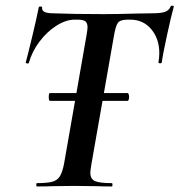

<svg xmlns="http://www.w3.org/2000/svg" viewBox="-20 -673 647 693"><path d="M156 -323Q156 -337 160 -337H441Q443 -337 444.5 -332.5Q446 -328 446 -323Q446 -318 444.5 -313.5Q443 -309 441 -309H160Q156 -309 156 -323ZM113 -12Q150 -12 168.5 -17Q187 -22 196 -36.5Q205 -51 211 -81L292 -544Q296 -568 296 -574Q296 -590 288 -596Q280 -602 261 -602H249Q218 -602 184 -580.5Q150 -559 123 -523.5Q96 -488 84 -446Q83 -443 77.5 -444Q72 -445 73 -448Q81 -477 97 -544Q113 -611 120 -647Q121 -650 127 -649.5Q133 -649 132 -646Q129 -625 171 -625Q245 -622 354 -622Q405 -622 467 -624L530 -625Q560 -625 575 -630Q590 -635 596 -650Q598 -653 603 -652.5Q608 -652 607 -648Q598 -616 582.5 -544.5Q567 -473 564 -448Q563 -444 557 -444.5Q551 -445 552 -449Q555 -466 555 -481Q555 -533 526 -567.5Q497 -602 451 -602H440Q414 -602 405.5 -590.5Q397 -579 391 -542L310 -81Q306 -57 306 -50Q306 -27 322.5 -19.5Q339 -12 384 -12Q386 -12 386 -6Q386 0 384 0Q349 0 329 -1L248 -2L170 -1Q150 0 113 0Q111 0 111 -6Q111 -12 113 -12Z"/></svg>

Font: Cormorant Infant
Style: Bold Italic
Weight: 700
Italic angle: -10°
Designer: Christian Thalmann (Catharsis Fonts)
Foundry: Catharsis Fonts
Version: Version 4.000